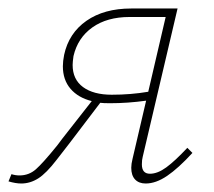

<svg xmlns="http://www.w3.org/2000/svg" viewBox="-41 -428 503 452"><path d="M412 -68Q379 -32 352.5 -14Q326 4 302 4Q286 4 277 -5.5Q268 -15 268 -33Q268 -42 271 -54L303 -191Q260 -185 218 -185Q202 -185 195 -186L122 -90Q117 -84 92.5 -52Q68 -20 49 -8Q30 4 9 4Q-4 4 -21 -1L-14 -18Q-5 -15 5 -15Q27 -15 43.5 -29.5Q60 -44 94 -86Q97 -90 100 -94Q103 -98 106 -102L175 -190Q143 -198 125 -219Q107 -240 107 -272Q107 -284 110 -299Q121 -350 162.5 -379Q204 -408 268 -408H377L295 -59Q293 -52 293 -41Q293 -19 312 -19Q330 -19 350.5 -34Q371 -49 400 -80ZM308 -212 349 -388H264Q211 -388 176.5 -363.5Q142 -339 132 -296Q130 -282 130 -275Q130 -241 154.5 -223Q179 -205 222 -205Q267 -205 308 -212Z"/></svg>

Font: Ysabeau Extralight
Style: Italic
Weight: 200
Italic angle: -12°
Designer: Christian Thalmann (Catharsis Fonts)
Version: Version 0.003